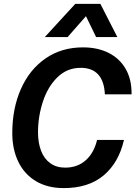

<svg xmlns="http://www.w3.org/2000/svg" viewBox="-20 -953 695 985"><path d="M43 -270Q43 -397 87.5 -497Q132 -597 214 -653.5Q296 -710 406 -710Q481 -710 537.5 -681.5Q594 -653 625 -599Q656 -545 655 -469H518Q515 -536 484 -570.5Q453 -605 394 -605Q324 -605 274.5 -556.5Q225 -508 200 -431.5Q175 -355 175 -274Q175 -221 190.5 -180Q206 -139 237.5 -116Q269 -93 314 -93Q377 -93 419.5 -130.5Q462 -168 478 -235H616Q589 -118 511.5 -53Q434 12 307 12Q224 12 164.5 -23.5Q105 -59 74 -123Q43 -187 43 -270ZM366 -933H495L582 -763H473L421 -870L327 -763H210Z"/></svg>

Font: Azeret Mono Medium
Style: Italic
Weight: 500
Italic angle: -12°
Designer: Martin Vácha
Foundry: Displaay
Version: Version 1.000; Glyphs 3.0.3, build 3074